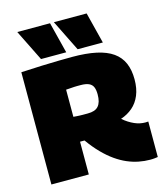

<svg xmlns="http://www.w3.org/2000/svg" viewBox="-135 -1042 1002 1155"><g transform="rotate(-15 366.0 -464.5)"><path d="M656 10Q621 10 585.5 3Q550 -4 515 -19Q480 -34 445 -58.5Q410 -83 374.5 -119Q339 -155 304 -204Q300 -204 296.5 -204Q293 -204 288 -204Q285 -204 282 -204Q279 -204 276 -204V0H43V-699Q113 -703 171.5 -705Q230 -707 278 -708Q326 -709 362 -709Q449 -709 511.5 -695.5Q574 -682 613.5 -654Q653 -626 671.5 -583Q690 -540 690 -482Q690 -425 672.5 -383Q655 -341 623.5 -314Q592 -287 550 -273Q567 -258 584.5 -247Q602 -236 619 -228.5Q636 -221 653 -217.5Q670 -214 686 -214Q691 -214 695.5 -214.5Q700 -215 704 -215V6Q696 7 684.5 8.5Q673 10 656 10ZM365 -356Q388 -356 404.5 -361.5Q421 -367 431.5 -379Q442 -391 447 -409Q452 -427 452 -452Q452 -480 444.5 -497.5Q437 -515 418.5 -523.5Q400 -532 367 -532Q355 -532 346 -532Q337 -532 328 -531.5Q319 -531 306.5 -530Q294 -529 276 -528V-359Q287 -358 295.5 -357.5Q304 -357 313 -356.5Q322 -356 334 -356Q346 -356 365 -356ZM406 -745 310 -939H514L563 -745ZM178 -745 82 -939H286L335 -745Z"/></g></svg>

Font: Georama ExtraCondensed Thin Black
Style: Regular
Weight: 900
Version: Version 1.001